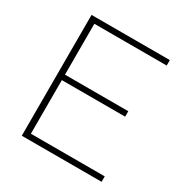

<svg xmlns="http://www.w3.org/2000/svg" viewBox="-164 -844 942 977"><g transform="rotate(30 307.5 -355.0)"><path d="M565 -32V0H96V-710H556V-678H131V-379H503V-347H131V-32Z"/></g></svg>

Font: Raleway-v4020 ExtraLight
Style: Regular
Weight: 275
Designer: Matt McInerney, Pablo Impallari, Rodrigo Fuenzalida
Foundry: Matt McInerney, Pablo Impallari, Rodrigo Fuenzalida
Version: Version 4.020;PS 004.020;hotconv 1.0.88;makeotf.lib2.5.64775